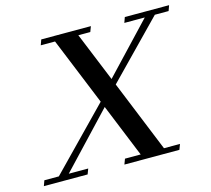

<svg xmlns="http://www.w3.org/2000/svg" viewBox="-97 -778 984 894"><g transform="rotate(-15 395.0 -331.5)"><path d="M8.3 0 17.6 -25.9H87.4L365.7 -311.5L232.9 -637.2H164.1L173.3 -663.1H412.6L402.8 -637.2H345.2L441.9 -400.4L665.5 -637.2H566.9L576.2 -663.1H789.6L780.3 -637.2H713.9L454.1 -370.6L594.2 -25.9H671.4L661.6 0H396.5L406.2 -25.9H481.9L377.4 -282.7L135.3 -25.9H229L219.2 0Z"/></g></svg>

Font: Elstob 14pt Medium
Style: Italic
Weight: 500
Italic angle: -20°
Designer: Peter S. Baker
Version: Version 1.015